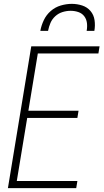

<svg xmlns="http://www.w3.org/2000/svg" viewBox="-20 -975 540 995"><path d="M21 0 142 -735H496L490 -698H176L127 -401H387L381 -364H121L67 -37H381L375 0ZM189 -815Q194 -843 207 -870.5Q220 -898 243 -918Q266 -938 295 -946.5Q324 -955 352 -955Q380 -955 406 -946.5Q432 -938 449 -918Q466 -898 470 -870.5Q474 -843 469 -815H429Q433 -836 430.5 -856Q428 -876 416.5 -891Q405 -906 386 -912.5Q367 -919 346 -919Q325 -919 304 -912.5Q283 -906 266.5 -891Q250 -876 241.5 -856Q233 -836 229 -815Z"/></svg>

Font: Iosevka Term Curly XLt Obl
Style: Regular
Weight: 200
Italic angle: -9°
Designer: Belleve Invis
Foundry: Belleve Invis
Version: Version 32.3.0